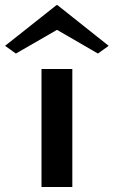

<svg xmlns="http://www.w3.org/2000/svg" viewBox="-91 -748 454 768"><path d="M75 0V-472H198.3V0ZM-27.5 -533.8 -70.7 -564.7 135.1 -727.6H138.7L343.7 -564.7L300.7 -533.8L137.1 -628.6Z"/></svg>

Font: Panamera Thin
Style: Regular
Weight: 100
Designer: Bastien Sozeau
Foundry: NBR — Bastien Sozeau
Version: Version 3.003;gftools[0.9.33]